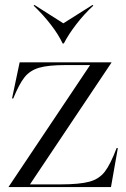

<svg xmlns="http://www.w3.org/2000/svg" viewBox="-20 -762 515 782"><path d="M15 -1 347 -497H248Q176 -497 139 -486Q102 -475 80 -447.5Q58 -420 34 -361H29L60 -508H434V-507L102 -11H225Q304 -11 344 -22Q384 -33 407 -63Q430 -93 455 -159H460L432 0H15ZM357 -742 360 -739Q323 -705 291 -663.5Q259 -622 240 -585H235Q219 -620 187.5 -661Q156 -702 117 -739L120 -742L238 -667Z"/></svg>

Font: Nyght Serif Light
Style: Regular
Weight: 300
Designer: Maksym Kobuzan
Version: Version 0.410